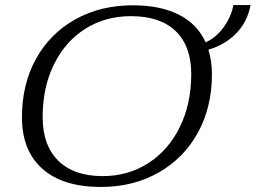

<svg xmlns="http://www.w3.org/2000/svg" viewBox="-20 -731 1013 761"><path d="M806 -534Q820 -489 820 -437Q820 -307 764.5 -205.5Q709 -104 608.5 -47Q508 10 380 10Q229 10 148 -62Q67 -134 67 -266Q67 -397 122.5 -497.5Q178 -598 278 -654Q378 -710 507 -710Q616 -710 689.5 -672.5Q763 -635 795 -563Q838 -583 867.5 -624.5Q897 -666 905 -711H973Q961 -645 917 -599.5Q873 -554 806 -534ZM738 -437Q738 -548 676.5 -607.5Q615 -667 499 -667Q397 -667 317.5 -616.5Q238 -566 193.5 -475Q149 -384 149 -267Q149 -155 211 -94Q273 -33 387 -33Q488 -33 568 -84.5Q648 -136 693 -228Q738 -320 738 -437Z"/></svg>

Font: Fahkwang Light
Style: Italic
Weight: 300
Italic angle: -10°
Version: Version 1.000; ttfautohint (v1.6)